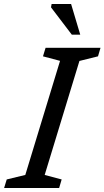

<svg xmlns="http://www.w3.org/2000/svg" viewBox="-40 -936 520 956"><path d="M259 -633 174 -655.5 187 -698H460.5L448 -655.5L355.5 -632.5L182.5 -65L267 -42.5L254.5 0H-19.5L-6.5 -42.5L86 -65ZM359.5 -763.5H317.5L214 -899.5L217 -916H314Z"/></svg>

Font: Newsreader 9pt
Style: Italic
Weight: 400
Italic angle: -17°
Designer: Hugues Gentile
Foundry: Production Type
Version: Version 1.003